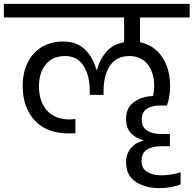

<svg xmlns="http://www.w3.org/2000/svg" viewBox="-47 -760 998 990"><path d="M675 -670V-542Q746 -528 788 -467.5Q830 -407 830 -316Q830 -260 814 -216H777Q736 -216 710 -199Q684 -182 684 -142Q684 -105 711.5 -87Q739 -69 782 -69H829V-6H782Q739 -6 711 11.5Q683 29 683 70Q683 109 712 126.5Q741 144 786 144Q812 144 840 139Q868 134 884 128V191Q865 199 835 204.5Q805 210 775 210Q702 210 652.5 177Q603 144 603 77Q603 33 628.5 3.5Q654 -26 693 -35V-37Q652 -47 627.5 -74Q603 -101 603 -146Q603 -205 644 -234Q685 -263 742 -265Q748 -289 748 -317Q748 -385 714.5 -428Q681 -471 620 -471Q554 -471 520.5 -422Q487 -373 487 -289V-271H416V-289Q416 -371 383.5 -421Q351 -471 289 -471Q224 -471 189 -428Q154 -385 154 -315Q154 -236 195.5 -190Q237 -144 313 -144Q322 -144 342 -146V-73Q329 -72 308 -72Q194 -72 132 -139Q70 -206 70 -316Q70 -387 96.5 -439Q123 -491 170 -518.5Q217 -546 278 -546Q350 -546 392 -504Q434 -462 450 -400H453Q467 -453 501 -492.5Q535 -532 593 -542V-670H-27V-740H931V-670Z"/></svg>

Font: A Bank Premium Regular
Style: Regular
Weight: 400
Designer: Ninad Kale (Devanagari), Jonny Pinhorn (Latin), Htun Naung (Myanmar)
Foundry: Indian Type Foundry
Version: 4.004